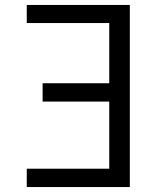

<svg xmlns="http://www.w3.org/2000/svg" viewBox="-20 -755 640 775"><path d="M88 0V-74H421V-345H152V-419H421V-662H88V-735H504V0Z"/></svg>

Font: Iosevka Custom Extended
Style: Regular
Weight: 400
Width: 7
Monospace: yes
Designer: Belleve Invis
Foundry: Belleve Invis
Version: Version 11.2.4; ttfautohint (v1.8.4)